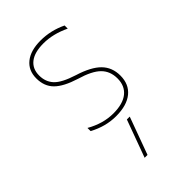

<svg xmlns="http://www.w3.org/2000/svg" viewBox="-234 -619 969 969"><g transform="rotate(-45 250.0 -135.0)"><path d="M276.4 59.6H296.9L223.6 259.8H203.1ZM252.9 -280.3Q335 -254.9 372.6 -216.8Q410.2 -178.7 410.2 -120.1Q410.2 -58.6 368.7 -24.4Q327.1 9.8 250 9.8Q175.8 9.8 105.5 -28.3V-50.8Q176.8 -9.8 250 -9.8Q318.4 -9.8 354 -38.6Q389.6 -67.4 389.6 -120.1Q389.6 -171.9 356.9 -204.6Q324.2 -237.3 247.1 -259.8Q168.9 -284.2 134.3 -318.8Q99.6 -353.5 99.6 -410.2Q99.6 -466.8 139.2 -498.5Q178.7 -530.3 250 -530.3Q322.3 -530.3 389.6 -498V-475.6Q318.4 -509.8 250 -509.8Q186.5 -509.8 153.3 -483.9Q120.1 -458 120.1 -410.2Q120.1 -365.2 147.9 -335Q175.8 -304.7 252.9 -280.3Z"/></g></svg>

Font: Mgen+ 1m thin
Style: Regular
Weight: 100
Designer: [Source Han Sans]
Ryoko NISHIZUKA  (kana & ideographs); Paul D. Hunt (Latin, Greek & Cyrillic); Wenlong ZHANG  (bopomofo
Version: Version 1.059.20150602